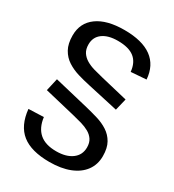

<svg xmlns="http://www.w3.org/2000/svg" viewBox="-216 -934 1059 1168"><g transform="rotate(30 313.0 -350.0)"><path d="M315 112Q187 112 121 59.5Q55 7 44 -104L150 -108Q159 -37 200.5 -1Q242 35 318 35Q388 35 429 4.5Q470 -26 470 -79Q470 -112 455.5 -133.5Q441 -155 417 -168.5Q393 -182 362 -191Q331 -200 297 -208L84 -259L104 -347L346 -289Q387 -279 429 -266.5Q471 -254 505 -232Q539 -210 559.5 -174Q580 -138 580 -81Q580 -22 548 21.5Q516 65 456.5 88.5Q397 112 315 112ZM291 -414Q249 -423 207 -435.5Q165 -448 130 -470.5Q95 -493 74 -530.5Q53 -568 53 -626Q53 -714 120.5 -763Q188 -812 311 -812Q436 -812 503 -763Q570 -714 577 -618L470 -610Q464 -673 425 -704Q386 -735 309 -735Q241 -735 202.5 -706.5Q164 -678 164 -627Q164 -593 178.5 -571Q193 -549 217.5 -534.5Q242 -520 273.5 -511Q305 -502 339 -494L527 -449L507 -366Z"/></g></svg>

Font: Pathway Extreme Medium
Style: Regular
Weight: 500
Designer: Eduardo Rodriguez Tunni
Foundry: Eduardo Rodriguez Tunni
Version: Version 1.001;gftools[0.9.26]